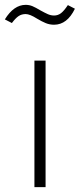

<svg xmlns="http://www.w3.org/2000/svg" viewBox="-33 -772 329 792"><path d="M155 0H109V-522H155ZM120 -695Q90 -714 73 -714Q56 -714 43.5 -705.5Q31 -697 16 -677L-13 -692Q24 -752 73 -752Q88 -752 101 -746.5Q114 -741 134 -729Q152 -719 164.5 -713.5Q177 -708 190 -708Q206 -708 218.5 -717.5Q231 -727 247 -751L276 -736Q244 -670 190 -670Q172 -670 156 -676.5Q140 -683 120 -695Z"/></svg>

Font: FiraGO ExtraLight
Style: Regular
Weight: 200
Designer: bBox Type
Foundry: bBox Type GmbH
Version: Version 1.001